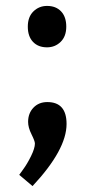

<svg xmlns="http://www.w3.org/2000/svg" viewBox="-20 -475 320 649"><path d="M139 -455Q169 -455 186.5 -436.5Q204 -418 204 -385Q204 -352 185 -333.5Q166 -315 139 -315Q109 -315 91.5 -333.5Q74 -352 74 -385Q74 -418 93 -436.5Q112 -455 139 -455ZM45 116 90 154Q205 31 205 -56Q205 -130 140 -130Q111 -130 93 -111Q75 -92 75 -63Q75 -44 86.5 -21Q98 2 98 10Q98 26 85 52.5Q72 79 58 98Z"/></svg>

Font: Bitter
Style: Regular
Weight: 400
Designer: Sol Matas
Foundry: Sol Matas
Version: Version 1.300;PS 001.300;hotconv 1.0.70;makeotf.lib2.5.58329